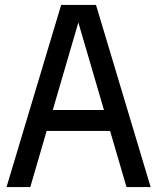

<svg xmlns="http://www.w3.org/2000/svg" viewBox="-20 -760 638 780"><path d="M6.5 0 228.5 -740H370L592 0H494L291 -693.5H305.5L103 0ZM123 -228 143 -313H455L475 -228Z"/></svg>

Font: Encode Sans SC Condensed Medium
Style: Regular
Weight: 500
Width: 3
Designer: Multiple Designers
Foundry: Impallari Type
Version: Version 3.002